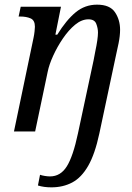

<svg xmlns="http://www.w3.org/2000/svg" viewBox="-20 -565 568 825"><path d="M201 240Q168 240 143 232L152 186Q160 189 172.5 191Q185 193 195 193Q240 193 267 150Q294 107 315 8L382 -305Q385 -324 390 -347Q395 -370 398 -391Q401 -412 401 -425Q401 -444 393.5 -463Q386 -482 360 -482Q331 -482 303 -459Q275 -436 250.5 -400Q226 -364 208.5 -325.5Q191 -287 185 -257L131 0H40L124 -402Q127 -416 128.5 -430Q130 -444 130 -450Q130 -478 111.5 -486Q93 -494 67 -494H60L69 -536H242L218 -416H226Q265 -479 305 -512Q345 -545 397 -545Q452 -545 474 -512.5Q496 -480 496 -437Q496 -411 489.5 -379Q483 -347 477 -321L407 8Q388 97 359 147.5Q330 198 290.5 219Q251 240 201 240Z"/></svg>

Font: Noto Serif SemiCondensed
Style: Italic
Weight: 400
Width: 4
Italic angle: -12°
Designer: Monotype Design Team
Foundry: Monotype Imaging Inc.
Version: Version 2.013